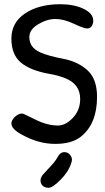

<svg xmlns="http://www.w3.org/2000/svg" viewBox="-20 -682 499 910"><path d="M266 -662Q331 -662 376.5 -640Q422 -618 422 -584Q422 -569 414.5 -558Q407 -547 392.5 -547Q378 -547 330 -569.5Q282 -592 242.5 -592Q203 -592 161 -567Q119 -542 119 -506Q119 -457 170 -434Q208 -417 279 -403.5Q350 -390 395 -348.5Q440 -307 440 -223Q440 -95 363 -34Q320 0 241.5 0Q163 0 85 -43Q34 -70 34 -97Q34 -107 42.5 -119Q51 -131 66 -139Q81 -147 93.5 -141.5Q106 -136 134 -122Q162 -108 175 -103Q217 -87 254 -87Q291 -87 325.5 -123.5Q360 -160 360 -213Q360 -283 290 -311Q256 -325 213 -332Q124 -348 79 -385.5Q34 -423 34 -499Q34 -575 99 -618.5Q164 -662 266 -662ZM318 90Q305 132 267 170Q229 208 210.5 208Q192 208 182 198Q172 188 172 173.5Q172 159 184.5 144.5Q197 130 219.5 106.5Q242 83 254 61Q266 39 284 39Q302 39 311.5 51.5Q321 64 321 73Q321 82 318 90Z"/></svg>

Font: Patrick Hand
Style: Regular
Weight: 400
Designer: Patrick Wagesreiter
Foundry: Patrick Wagesreiter
Version: Version 1.003;PS 001.003;hotconv 1.0.70;makeotf.lib2.5.58329